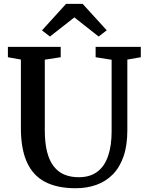

<svg xmlns="http://www.w3.org/2000/svg" viewBox="-20 -992 781 1020"><path d="M382.5 8Q283.5 8 219 -26Q154.5 -60 122.8 -130.8Q91 -201.5 91 -311V-675.5L22 -688V-743H302.5V-688L218 -675V-299.5Q218 -232.5 230.2 -185Q242.5 -137.5 265.8 -107.8Q289 -78 322.5 -64.2Q356 -50.5 398.5 -50.5Q458 -50.5 496.8 -79.5Q535.5 -108.5 554.2 -163.2Q573 -218 573 -294V-674.5L488 -688V-743H728V-688L656.5 -675.5V-300.5Q656.5 -219 636.2 -160.8Q616 -102.5 578.8 -65Q541.5 -27.5 491.5 -9.8Q441.5 8 382.5 8ZM245.5 -798 203 -830.5 331 -971.5H419L547 -831L504 -798L375 -899.5Z"/></svg>

Font: Merriweather Light 18pt SemiBold
Style: Regular
Weight: 600
Version: Version 2.100